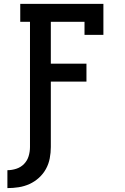

<svg xmlns="http://www.w3.org/2000/svg" viewBox="-20 -755 640 986"><path d="M18 211V119Q41 119 64 111.5Q87 104 103.5 87Q120 70 127 47Q134 24 134 0V-643H84V-735H511V-576H414V-643H241V-428H424V-336H241V0Q241 29 235.5 58Q230 87 216 112.5Q202 138 180 158Q158 178 131.5 190Q105 202 76 206.5Q47 211 18 211Z"/></svg>

Font: Iosevka Curly Slab SmBdEx
Style: Regular
Weight: 600
Width: 7
Monospace: yes
Designer: Belleve Invis
Foundry: Belleve Invis
Version: Version 11.1.0; ttfautohint (v1.8.3)